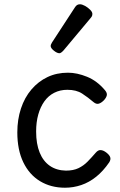

<svg xmlns="http://www.w3.org/2000/svg" viewBox="-20 -859 561 898"><path d="M284 19Q218 19 167.5 -11.5Q117 -42 89 -100Q61 -158 61 -240Q61 -300 78 -351.5Q95 -403 127 -440.5Q159 -478 202 -498.5Q245 -519 298 -519Q340 -519 387 -500Q434 -481 471 -437Q482 -424 479.5 -413Q477 -402 466 -390Q453 -377 441.5 -374Q430 -371 418 -381Q391 -404 364 -421.5Q337 -439 295 -439Q261 -439 233.5 -425Q206 -411 187.5 -385Q169 -359 159 -323.5Q149 -288 149 -244Q149 -186 165.5 -145.5Q182 -105 213 -83.5Q244 -62 288 -61Q323 -61 347 -72.5Q371 -84 390 -103.5Q409 -123 428 -145Q439 -158 451.5 -157Q464 -156 478 -145Q492 -134 495.5 -123.5Q499 -113 491 -100Q463 -59 430 -32.5Q397 -6 360 6.5Q323 19 284 19ZM258 -610Q247 -610 232 -622Q217 -634 217 -644Q217 -647 218 -650Q219 -653 223 -660L330 -824Q335 -832 340.5 -835.5Q346 -839 354 -839Q364 -839 377.5 -831.5Q391 -824 401.5 -813.5Q412 -803 412 -794Q412 -787 409.5 -782.5Q407 -778 400 -770L277 -623Q265 -610 258 -610Z"/></svg>

Font: Playwrite PE
Style: Regular
Weight: 400
Designer: Veronika Burian, José Scaglione
Foundry: TypeTogether
Version: Version 1.002